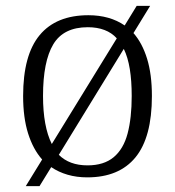

<svg xmlns="http://www.w3.org/2000/svg" viewBox="-20 -596 598 656"><path d="M124 -51Q93 -86 76 -140Q59 -194 59 -268Q59 -408 115.5 -476Q172 -544 282 -544Q355 -544 406 -509L447 -576H493L436 -483Q466 -449 482.5 -395.5Q499 -342 499 -268Q499 -127 443 -58.5Q387 10 278 10Q242 10 211 1Q180 -8 155 -25L115 40H68ZM279 -31Q335 -31 368.5 -59Q402 -87 416 -140Q430 -193 430 -268Q430 -320 423.5 -360Q417 -400 403 -429L181 -67Q199 -49 223.5 -40Q248 -31 279 -31ZM379 -465Q362 -484 337 -493.5Q312 -503 280 -503Q197 -503 162 -444.5Q127 -386 127 -268Q127 -216 134.5 -175Q142 -134 157 -104Z"/></svg>

Font: Noto Rashi Hebrew Light
Style: Regular
Weight: 300
Version: Version 1.006